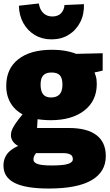

<svg xmlns="http://www.w3.org/2000/svg" viewBox="-24 -842 633 1107"><path d="M257 245Q124 245 60 212.5Q-4 180 -4 113Q-4 60 34.5 27.5Q73 -5 148 -22L145 19Q99 14 69 -8Q39 -30 39 -64Q39 -75 43 -87.5Q47 -100 57 -116.5Q67 -133 83.5 -154.5Q100 -176 125 -205L126 -173Q70 -197 41 -241.5Q12 -286 12 -347Q12 -446 81.5 -500.5Q151 -555 275 -555Q370 -555 434 -523L391 -531L568 -535V-435L503 -420L515 -437Q523 -421 528.5 -402.5Q534 -384 534 -358Q534 -261 462.5 -205Q391 -149 268 -149Q221 -149 173 -158L194 -176L189 -92L169 -104H374Q478 -104 532 -63Q586 -22 586 58Q586 149 504 197Q422 245 257 245ZM273 112Q341 112 368.5 103Q396 94 396 76Q396 56 381 48.5Q366 41 343 41H154L196 31Q169 50 169 79Q169 95 193 103.5Q217 112 273 112ZM270 -280Q303 -280 319.5 -298Q336 -316 336 -354Q336 -392 321 -408Q306 -424 273 -424Q241 -424 225.5 -407.5Q210 -391 210 -354Q210 -317 224.5 -298.5Q239 -280 270 -280ZM273 -615Q219 -615 177 -640Q135 -665 110.5 -709Q86 -753 85 -809L200 -822Q205 -787 225.5 -767Q246 -747 278 -747Q309 -747 327 -764.5Q345 -782 348 -813L460 -818Q462 -759 438 -713Q414 -667 371.5 -641Q329 -615 273 -615Z"/></svg>

Font: Bitter Thin Black
Style: Regular
Weight: 900
Version: Version 3.020